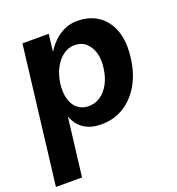

<svg xmlns="http://www.w3.org/2000/svg" viewBox="-143 -629 891 968"><g transform="rotate(-20 302.5 -145.0)"><path d="M170 -83 132 230H-8L81 -508H222L211 -415Q228 -443 252 -466.5Q276 -490 307.5 -505Q339 -520 378 -520Q444 -520 490.5 -488Q537 -456 558.5 -396.5Q580 -337 569 -253Q559 -171 524 -111.5Q489 -52 436 -20Q383 12 317 12Q276 12 246.5 -0.5Q217 -13 198.5 -34.5Q180 -56 170 -83ZM286 -96Q322 -96 350.5 -115Q379 -134 398 -169.5Q417 -205 423 -253Q429 -297 418.5 -332.5Q408 -368 384 -389Q360 -410 324 -410Q290 -410 262 -389Q234 -368 215.5 -332.5Q197 -297 191 -253Q185 -206 195 -170.5Q205 -135 228.5 -116Q252 -97 286 -96Z"/></g></svg>

Font: Inclusive Sans
Style: Italic
Weight: 400
Italic angle: -7°
Designer: Olivia King
Foundry: Olivia King
Version: Version 2.004